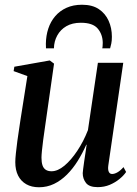

<svg xmlns="http://www.w3.org/2000/svg" viewBox="-20 -779 576 810"><path d="M144.5 11Q113 11 90.8 -1.8Q68.5 -14.5 56.5 -38Q44.5 -61.5 44.5 -95Q44.5 -108.5 47 -132.5Q49.5 -156.5 53.2 -184.2Q57 -212 60.8 -236.2Q64.5 -260.5 66.5 -274.5L95.5 -458L37.5 -479L40.5 -497.5L190 -524L208 -510.5L175 -279Q172.5 -261 169 -237Q165.5 -213 162.2 -188.5Q159 -164 157 -144Q155 -124 155 -114Q155 -94.5 159.2 -81.8Q163.5 -69 173 -62.8Q182.5 -56.5 197.5 -56.5Q223.5 -56.5 251.8 -80Q280 -103.5 306.2 -143Q332.5 -182.5 351 -230L393 -514H500L437 -81.5Q434.5 -64 438.8 -54.5Q443 -45 453 -45Q463 -45 475.5 -52Q488 -59 501 -74L512 -53.5Q502 -38.5 484 -23.8Q466 -9 442.8 0.8Q419.5 10.5 392 10.5Q356.5 10.5 342.8 -7.2Q329 -25 329 -48.5Q329 -52.5 330.8 -66.2Q332.5 -80 335.2 -98.5Q338 -117 340.8 -135.8Q343.5 -154.5 345.5 -168.5H344Q328 -132.5 307.8 -100Q287.5 -67.5 262.5 -42.5Q237.5 -17.5 208 -3.2Q178.5 11 144.5 11ZM174 -575Q174 -579.5 173.8 -583.5Q173.5 -587.5 173.5 -594.5Q174 -629 183.8 -658.5Q193.5 -688 213 -710.8Q232.5 -733.5 260.8 -746.2Q289 -759 326 -759Q369.5 -759 397 -740.5Q424.5 -722 438.2 -691.5Q452 -661 452 -624Q452 -606.5 449.5 -595.2Q447 -584 444.5 -575H411.5Q412 -578 412.8 -583.2Q413.5 -588.5 413.5 -598.5Q413 -634 392.2 -658.5Q371.5 -683 321 -683Q285 -683 260 -668.5Q235 -654 221.5 -629.2Q208 -604.5 207.5 -575Z"/></svg>

Font: Merriweather 120pt Medium
Style: Italic
Weight: 500
Italic angle: -7.8°
Version: Version 2.101